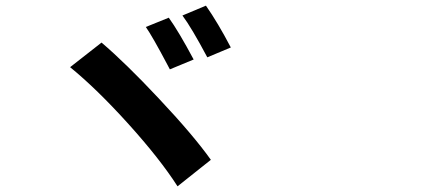

<svg xmlns="http://www.w3.org/2000/svg" viewBox="-20 -738 1540 686"><path d="M614.3 -72.3Q551.8 -169.9 439 -294.9Q326.2 -419.9 230.5 -498L342.8 -585.9Q428.7 -512.7 546.9 -386.7Q670.9 -254.9 733.4 -167ZM586.9 -490.2Q584 -495.1 578.1 -506.8Q524.4 -608.4 501 -641.6L583 -674.8Q618.2 -626 671.9 -525.4ZM720.7 -533.2Q664.1 -639.6 631.8 -682.6L715.8 -717.8Q758.8 -656.2 804.7 -568.4Z"/></svg>

Font: Bpmf GenYo Gothic B
Style: B
Weight: 700
Foundry: But Ko
Version: Version 1.320